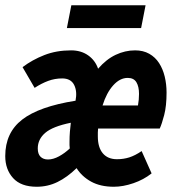

<svg xmlns="http://www.w3.org/2000/svg" viewBox="-39 -700 659 732"><path d="M101 12Q41 12 11 -21Q-19 -54 -19 -105Q-19 -194 45.5 -244Q110 -294 249 -316Q256 -352 243.5 -376.5Q231 -401 198 -401Q170 -401 144.5 -391.5Q119 -382 93 -365L47 -444Q84 -472 130 -490Q176 -508 232 -508Q270 -508 297 -489Q324 -470 335 -438Q366 -474 402 -491Q438 -508 476 -508Q507 -508 530 -495Q553 -482 567.5 -459.5Q582 -437 589 -408Q596 -379 596 -347Q596 -296 587 -261.5Q578 -227 570 -210H335Q334 -202 334 -195Q334 -188 334 -180Q334 -138 353 -115.5Q372 -93 407 -93Q432 -93 454 -100Q476 -107 501 -124L539 -39Q509 -15 469.5 -1.5Q430 12 395 12Q344 12 308.5 -7.5Q273 -27 253 -59Q217 -24 180 -6Q143 12 101 12ZM144 -92Q164 -92 186 -104Q208 -116 227 -134Q226 -140 226 -146.5Q226 -153 226 -159Q226 -180 227.5 -198Q229 -216 231 -232Q162 -218 133.5 -193.5Q105 -169 105 -134Q105 -113 115.5 -102.5Q126 -92 144 -92ZM448 -403Q418 -403 392.5 -374.5Q367 -346 352 -298H487Q489 -309 490 -320Q491 -331 491 -342Q491 -370 481 -386.5Q471 -403 448 -403ZM216 -593 233 -680H516L499 -593Z"/></svg>

Font: Source Code Pro
Style: Bold Italic
Weight: 700
Italic angle: -11°
Monospace: yes
Designer: Paul D. Hunt, Teo Tuominen
Foundry: Adobe Systems Incorporated
Version: Version 1.050;PS 1.000;hotconv 16.6.51;makeotf.lib2.5.65220